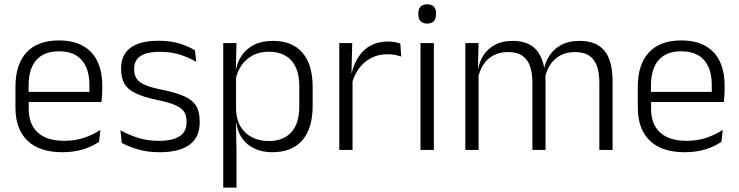

<svg xmlns="http://www.w3.org/2000/svg" viewBox="-20 -684 3371 876"><path d="M265 10.5Q159.5 10.5 105 -42.5Q50.5 -95.5 50.5 -193.5V-288.5Q50.5 -390.5 101.2 -445Q152 -499.5 249 -499.5Q314 -499.5 358 -475Q402 -450.5 424.2 -404.5Q446.5 -358.5 446.5 -294V-276.5Q446.5 -262 445.5 -247.5Q444.5 -233 443 -218.5H387Q388 -240.5 388 -260.2Q388 -280 388 -296.5Q388 -345.5 372.2 -379.8Q356.5 -414 325.8 -432Q295 -450 249 -450Q180.5 -450 145.5 -409.8Q110.5 -369.5 110.5 -293.5V-246L111 -238V-187.5Q111 -154 120.8 -127Q130.5 -100 150.8 -80.8Q171 -61.5 201.8 -51.5Q232.5 -41.5 273.5 -41.5Q321 -41.5 361.8 -54.8Q402.5 -68 438 -91.5L432 -37Q401 -15.5 358.5 -2.5Q316 10.5 265 10.5ZM429.5 -218.5H82V-265H429.5Z M709 10.5Q650 10.5 607 -3Q564 -16.5 535.5 -32L529.5 -89.5Q565.5 -69.5 608.5 -55.5Q651.5 -41.5 706.5 -41.5Q767 -41.5 799 -62.2Q831 -83 831 -124V-131Q831 -157.5 819.5 -174.8Q808 -192 778.5 -204.8Q749 -217.5 695 -228.5Q633.5 -241.5 598 -258.8Q562.5 -276 547.5 -302.5Q532.5 -329 532.5 -368V-373Q532.5 -433.5 575.2 -465.8Q618 -498 703.5 -498Q760.5 -498 802 -484.5Q843.5 -471 869.5 -454L875.5 -401.5Q843.5 -421 802.5 -434.2Q761.5 -447.5 708.5 -447.5Q668 -447.5 642.2 -438.5Q616.5 -429.5 604.2 -412.5Q592 -395.5 592 -372.5V-368Q592 -342 603.5 -324.8Q615 -307.5 644 -295.5Q673 -283.5 724 -273.5Q787 -260.5 823.5 -243.5Q860 -226.5 875.5 -200Q891 -173.5 891 -132.5V-123.5Q891 -57.5 844.5 -23.5Q798 10.5 709 10.5Z M1222 10.5Q1175.5 10.5 1140.2 -6.5Q1105 -23.5 1083.8 -54.2Q1062.5 -85 1057.5 -126.5H1037.5L1057 -183Q1059 -136 1079 -104.2Q1099 -72.5 1132 -56.5Q1165 -40.5 1205.5 -40.5Q1273 -40.5 1309.2 -80.8Q1345.5 -121 1345.5 -198V-291Q1345.5 -367.5 1309.5 -407.8Q1273.5 -448 1205 -448Q1165.5 -448 1134.2 -431.8Q1103 -415.5 1082.8 -387.2Q1062.5 -359 1055.5 -322L1039 -366.5H1056.5Q1063.5 -403 1084 -432.5Q1104.5 -462 1139.8 -479.8Q1175 -497.5 1225 -497.5Q1313.5 -497.5 1360 -443.5Q1406.5 -389.5 1406.5 -286.5V-202Q1406.5 -98.5 1359.5 -44Q1312.5 10.5 1222 10.5ZM1059 172H998.5V-487.5H1059L1056 -366L1057 -346V-139.5L1056.5 -125.5L1059 9Z M1585 -301.5 1569.5 -348 1584.5 -350Q1600.5 -417 1642.5 -455.8Q1684.5 -494.5 1751 -494.5Q1768.5 -494.5 1782.5 -491.8Q1796.5 -489 1806.5 -485L1810.5 -426Q1798 -430.5 1782 -433.5Q1766 -436.5 1747 -436.5Q1690 -436.5 1647 -402.2Q1604 -368 1585 -301.5ZM1588.5 0H1528V-487.5H1587L1583.5 -341L1588.5 -336Z M1959.5 0H1898.5V-487.5H1959.5ZM1929 -576.5Q1909 -576.5 1898.8 -587.5Q1888.5 -598.5 1888.5 -619V-622.5Q1888.5 -642.5 1898.8 -653.5Q1909 -664.5 1929 -664.5Q1949.5 -664.5 1959.5 -653.5Q1969.5 -642.5 1969.5 -622.5V-619Q1969.5 -598.5 1959.5 -587.5Q1949.5 -576.5 1929 -576.5Z M2775 0H2714.5V-307Q2714.5 -350.5 2703.8 -381.8Q2693 -413 2668.5 -429.8Q2644 -446.5 2602.5 -446.5Q2564.5 -446.5 2535.8 -430.8Q2507 -415 2489.5 -387.5Q2472 -360 2465.5 -325.5L2454 -371H2462.5Q2469 -404.5 2488.8 -433.2Q2508.5 -462 2542 -479.8Q2575.5 -497.5 2623.5 -497.5Q2678 -497.5 2711.5 -475.8Q2745 -454 2760 -412.8Q2775 -371.5 2775 -313.5ZM2163.5 0H2103V-487.5H2163.5L2160.5 -366.5L2163.5 -363.5ZM2469 0H2409V-307Q2409 -350 2398.2 -381.5Q2387.5 -413 2363 -429.8Q2338.5 -446.5 2297.5 -446.5Q2258.5 -446.5 2229.8 -430.5Q2201 -414.5 2183.8 -386.5Q2166.5 -358.5 2160 -322.5L2146.5 -367.5H2161Q2167.5 -403.5 2186.5 -432.8Q2205.5 -462 2238.5 -479.8Q2271.5 -497.5 2318 -497.5Q2385.5 -497.5 2420.8 -463Q2456 -428.5 2465.5 -360.5Q2467.5 -350 2468.2 -338.8Q2469 -327.5 2469 -316Z M3104.5 10.5Q2999 10.5 2944.5 -42.5Q2890 -95.5 2890 -193.5V-288.5Q2890 -390.5 2940.8 -445Q2991.5 -499.5 3088.5 -499.5Q3153.5 -499.5 3197.5 -475Q3241.5 -450.5 3263.8 -404.5Q3286 -358.5 3286 -294V-276.5Q3286 -262 3285 -247.5Q3284 -233 3282.5 -218.5H3226.5Q3227.5 -240.5 3227.5 -260.2Q3227.5 -280 3227.5 -296.5Q3227.5 -345.5 3211.8 -379.8Q3196 -414 3165.2 -432Q3134.5 -450 3088.5 -450Q3020 -450 2985 -409.8Q2950 -369.5 2950 -293.5V-246L2950.5 -238V-187.5Q2950.5 -154 2960.2 -127Q2970 -100 2990.2 -80.8Q3010.5 -61.5 3041.2 -51.5Q3072 -41.5 3113 -41.5Q3160.5 -41.5 3201.2 -54.8Q3242 -68 3277.5 -91.5L3271.5 -37Q3240.5 -15.5 3198 -2.5Q3155.5 10.5 3104.5 10.5ZM3269 -218.5H2921.5V-265H3269Z"/></svg>

Font: Anek Devanagari Light
Style: Regular
Weight: 300
Designer: Kailash Malviya (Devanagari) & Yesha Goshar (Latin)
Foundry: Ek Type
Version: Version 1.003